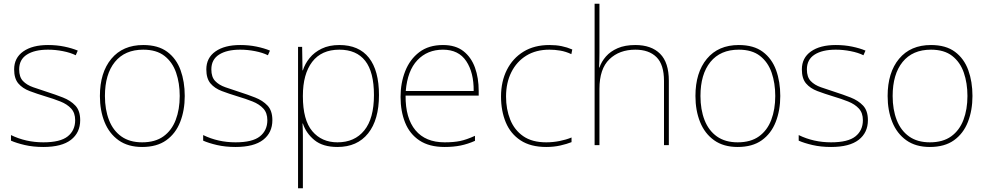

<svg xmlns="http://www.w3.org/2000/svg" viewBox="-20 -780 5307 1032"><path d="M411 -134Q411 -67 361.5 -28.5Q312 10 213 10Q158 10 113 -0.5Q68 -11 39 -24V-54Q119 -15 213 -15Q304 -15 344 -47Q384 -79 384 -134Q384 -173 362.5 -196.5Q341 -220 304.5 -234.5Q268 -249 224 -262Q178 -276 139.5 -290.5Q101 -305 78.5 -331.5Q56 -358 56 -407Q56 -469 105 -503.5Q154 -538 238 -538Q285 -538 326 -529.5Q367 -521 398 -508L387 -483Q359 -497 318.5 -505Q278 -513 238 -513Q166 -513 124.5 -486.5Q83 -460 83 -407Q83 -366 103.5 -344.5Q124 -323 158.5 -311Q193 -299 233 -286Q277 -272 318 -256Q359 -240 385 -212.5Q411 -185 411 -134Z M973 -264Q973 -187 948.5 -124.5Q924 -62 873.5 -26Q823 10 744 10Q668 10 617.5 -26Q567 -62 542 -124Q517 -186 517 -264Q517 -390 578.5 -464Q640 -538 750 -538Q830 -538 879 -501.5Q928 -465 950.5 -403Q973 -341 973 -264ZM544 -264Q544 -191 566 -134.5Q588 -78 632.5 -46.5Q677 -15 744 -15Q814 -15 858.5 -47Q903 -79 924.5 -135.5Q946 -192 946 -264Q946 -333 926.5 -389.5Q907 -446 864 -479.5Q821 -513 750 -513Q651 -513 597.5 -447Q544 -381 544 -264Z M1444 -134Q1444 -67 1394.5 -28.5Q1345 10 1246 10Q1191 10 1146 -0.5Q1101 -11 1072 -24V-54Q1152 -15 1246 -15Q1337 -15 1377 -47Q1417 -79 1417 -134Q1417 -173 1395.5 -196.5Q1374 -220 1337.5 -234.5Q1301 -249 1257 -262Q1211 -276 1172.5 -290.5Q1134 -305 1111.5 -331.5Q1089 -358 1089 -407Q1089 -469 1138 -503.5Q1187 -538 1271 -538Q1318 -538 1359 -529.5Q1400 -521 1431 -508L1420 -483Q1392 -497 1351.5 -505Q1311 -513 1271 -513Q1199 -513 1157.5 -486.5Q1116 -460 1116 -407Q1116 -366 1136.5 -344.5Q1157 -323 1191.5 -311Q1226 -299 1266 -286Q1310 -272 1351 -256Q1392 -240 1418 -212.5Q1444 -185 1444 -134Z M1804 -538Q1909 -538 1963 -469.5Q2017 -401 2017 -269Q2017 -136 1958.5 -63Q1900 10 1794 10Q1715 10 1670 -27Q1625 -64 1608 -116H1606Q1608 -82 1608 -49.5Q1608 -17 1608 15V232H1582V-528H1604L1606 -402H1608Q1619 -437 1644 -468Q1669 -499 1709 -518.5Q1749 -538 1804 -538ZM1804 -513Q1708 -513 1658 -447.5Q1608 -382 1608 -265V-262Q1608 -135 1658.5 -75Q1709 -15 1794 -15Q1886 -15 1938 -79Q1990 -143 1990 -269Q1990 -393 1943 -453Q1896 -513 1804 -513Z M2361 -538Q2429 -538 2471 -505Q2513 -472 2533 -416.5Q2553 -361 2553 -291V-266H2160Q2159 -145 2213 -80Q2267 -15 2370 -15Q2418 -15 2452.5 -22Q2487 -29 2533 -50V-23Q2495 -6 2456.5 2Q2418 10 2370 10Q2287 10 2234.5 -25Q2182 -60 2157.5 -121Q2133 -182 2133 -259Q2133 -334 2158 -397.5Q2183 -461 2233.5 -499.5Q2284 -538 2361 -538ZM2361 -513Q2277 -513 2223.5 -456.5Q2170 -400 2161 -291H2526Q2527 -390 2486 -451.5Q2445 -513 2361 -513Z M2916 10Q2832 10 2778 -25.5Q2724 -61 2698.5 -122.5Q2673 -184 2673 -261Q2673 -342 2704.5 -404.5Q2736 -467 2794 -502.5Q2852 -538 2933 -538Q2969 -538 2998.5 -532Q3028 -526 3056 -514L3051 -489Q3021 -503 2991.5 -508Q2962 -513 2933 -513Q2861 -513 2809 -481Q2757 -449 2728.5 -392Q2700 -335 2700 -261Q2700 -193 2722.5 -137Q2745 -81 2792.5 -48Q2840 -15 2916 -15Q2952 -15 2987.5 -22Q3023 -29 3052 -41V-16Q3027 -6 2992 2Q2957 10 2916 10Z M3202 -496Q3202 -474 3201.5 -456.5Q3201 -439 3200 -417H3202Q3213 -449 3237 -476.5Q3261 -504 3300 -521Q3339 -538 3395 -538Q3481 -538 3528 -491Q3575 -444 3575 -346V0H3549V-345Q3549 -433 3508.5 -473Q3468 -513 3395 -513Q3309 -513 3255.5 -461.5Q3202 -410 3202 -302V0H3176V-760H3202Z M4174 -264Q4174 -187 4149.5 -124.5Q4125 -62 4074.5 -26Q4024 10 3945 10Q3869 10 3818.5 -26Q3768 -62 3743 -124Q3718 -186 3718 -264Q3718 -390 3779.5 -464Q3841 -538 3951 -538Q4031 -538 4080 -501.5Q4129 -465 4151.5 -403Q4174 -341 4174 -264ZM3745 -264Q3745 -191 3767 -134.5Q3789 -78 3833.5 -46.5Q3878 -15 3945 -15Q4015 -15 4059.5 -47Q4104 -79 4125.5 -135.5Q4147 -192 4147 -264Q4147 -333 4127.5 -389.5Q4108 -446 4065 -479.5Q4022 -513 3951 -513Q3852 -513 3798.5 -447Q3745 -381 3745 -264Z M4645 -134Q4645 -67 4595.5 -28.5Q4546 10 4447 10Q4392 10 4347 -0.5Q4302 -11 4273 -24V-54Q4353 -15 4447 -15Q4538 -15 4578 -47Q4618 -79 4618 -134Q4618 -173 4596.5 -196.5Q4575 -220 4538.5 -234.5Q4502 -249 4458 -262Q4412 -276 4373.5 -290.5Q4335 -305 4312.5 -331.5Q4290 -358 4290 -407Q4290 -469 4339 -503.5Q4388 -538 4472 -538Q4519 -538 4560 -529.5Q4601 -521 4632 -508L4621 -483Q4593 -497 4552.5 -505Q4512 -513 4472 -513Q4400 -513 4358.5 -486.5Q4317 -460 4317 -407Q4317 -366 4337.5 -344.5Q4358 -323 4392.5 -311Q4427 -299 4467 -286Q4511 -272 4552 -256Q4593 -240 4619 -212.5Q4645 -185 4645 -134Z M5207 -264Q5207 -187 5182.5 -124.5Q5158 -62 5107.5 -26Q5057 10 4978 10Q4902 10 4851.5 -26Q4801 -62 4776 -124Q4751 -186 4751 -264Q4751 -390 4812.5 -464Q4874 -538 4984 -538Q5064 -538 5113 -501.5Q5162 -465 5184.5 -403Q5207 -341 5207 -264ZM4778 -264Q4778 -191 4800 -134.5Q4822 -78 4866.5 -46.5Q4911 -15 4978 -15Q5048 -15 5092.5 -47Q5137 -79 5158.5 -135.5Q5180 -192 5180 -264Q5180 -333 5160.5 -389.5Q5141 -446 5098 -479.5Q5055 -513 4984 -513Q4885 -513 4831.5 -447Q4778 -381 4778 -264Z"/></svg>

Font: Noto Sans Thaana Thin
Style: Regular
Weight: 100
Designer: David Williams
Foundry: Google Inc.
Version: Version 3.001; ttfautohint (v1.8.4.7-5d5b)